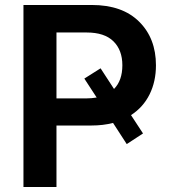

<svg xmlns="http://www.w3.org/2000/svg" viewBox="-20 -747 692 767"><path d="M73.7 0V-727.1H346.7Q468.8 -727.1 535.9 -660.4Q603 -593.8 603 -486.3Q603 -421.4 577.6 -370.1Q552.2 -318.8 503.4 -287.1L551.3 -213.9L486.3 -171.4L431.6 -255.9Q392.1 -245.6 344.7 -245.6H205.6V0ZM381.8 -474.1 435.5 -391.6Q468.8 -425.3 468.8 -486.3Q468.8 -546.9 433.1 -582Q397.5 -617.2 326.2 -617.2H205.6V-354H327.1Q344.7 -354 366.2 -357.4L316.9 -433.1Z"/></svg>

Font: Interop SemBd
Style: Regular
Weight: 600
Designer: Rasmus Andersson, Google, Jang Haemin
Foundry: jhaemin
Version: Version 1.007